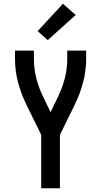

<svg xmlns="http://www.w3.org/2000/svg" viewBox="-20 -1005 540 1025"><path d="M200 0V-285L121 -446Q93 -503 76.5 -565Q60 -627 60 -691V-735H161V-691Q161 -637 174.5 -585Q188 -533 212 -485L250 -406L288 -485Q312 -533 325.5 -585Q339 -637 339 -691V-735H440V-691Q440 -627 423.5 -565Q407 -503 379 -446L300 -285V0ZM235 -791 181 -839 316 -985 384 -925Z"/></svg>

Font: Zed Mono Semibold
Style: Regular
Weight: 600
Monospace: yes
Designer: Belleve Invis
Foundry: Belleve Invis
Version: Version 1.0.0; ttfautohint (v1.8.4)